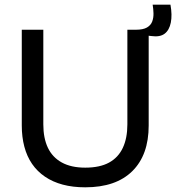

<svg xmlns="http://www.w3.org/2000/svg" viewBox="-20 -787 752 820"><path d="M344 13Q291 13 248 1.5Q205 -10 172 -32.5Q139 -55 117 -87Q95 -119 84 -160.5Q73 -202 73 -251V-660H165V-256Q165 -197 184.5 -156Q204 -115 244 -93Q284 -71 344 -71Q406 -71 445.5 -92.5Q485 -114 504.5 -155.5Q524 -197 524 -256V-660H615V-251Q615 -125 545 -56Q475 13 344 13ZM627 -633 558 -641 560 -660Q591 -660 607.5 -669.5Q624 -679 630 -695Q636 -711 635.5 -730Q635 -749 632 -767H708Q716 -723 709.5 -690.5Q703 -658 683 -643Q663 -628 627 -633Z"/></svg>

Font: Bricolage Grotesque 36pt
Style: Regular
Weight: 400
Designer: Mathieu Triay
Foundry: Atelier Triay
Version: Version 1.001;gftools[0.9.33.dev8+g029e19f]